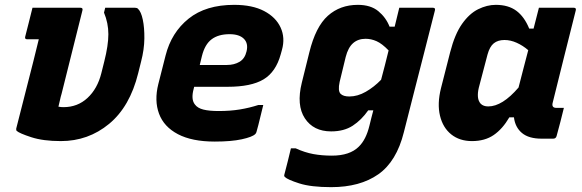

<svg xmlns="http://www.w3.org/2000/svg" viewBox="-20 -572 2400 792"><path d="M114 -540H312Q323 -540 320 -529Q299 -443 277 -357Q255 -271 234 -185Q230 -172 227.5 -159.5Q225 -147 221 -132Q226 -131 231.5 -130.5Q237 -130 242 -130Q300 -130 341 -168Q382 -206 398 -270L410 -318Q427 -385 427 -431Q427 -477 409 -520L414 -540H537Q545 -540 549 -536Q562 -524 569 -491Q576 -458 575.5 -413Q575 -368 562 -318L550 -270Q516 -132 430 -61Q344 10 231 10Q158 10 109 -6Q60 -22 49 -32Q46 -35 47 -42Q70 -134 94 -226.5Q118 -319 140 -410H92Q81 -410 84 -421Q89 -442 98 -476Q107 -510 114 -540Z M946 -552Q1021 -552 1069.5 -526.5Q1118 -501 1137.5 -458.5Q1157 -416 1143 -366L1138 -348Q1118 -275 1067 -244.5Q1016 -214 919 -214H781L779 -206Q767 -162 784 -141Q795 -126 819 -120Q843 -114 882 -114Q930 -114 969.5 -120.5Q1009 -127 1046 -139H1066Q1059 -112 1052.5 -84Q1046 -56 1038 -28Q1037 -23 1033 -19Q1021 -7 977.5 2.5Q934 12 866 12Q772 12 714 -18.5Q656 -49 636 -103Q616 -157 633 -225L663 -343Q687 -438 758 -495Q829 -552 946 -552ZM927 -431Q881 -431 853 -410Q825 -389 813 -341L804 -304H916Q946 -304 968 -317Q990 -330 997 -360Q1005 -393 986 -412Q967 -431 927 -431Z M1456 -552Q1509 -552 1540.5 -526Q1572 -500 1587 -462H1608L1627 -540H1766Q1777 -540 1774 -529Q1751 -438 1730.5 -358Q1710 -278 1689.5 -198Q1669 -118 1646 -27Q1616 94 1540.5 147Q1465 200 1346 200Q1263 200 1214.5 184.5Q1166 169 1155 158Q1151 154 1153 148Q1161 116 1167 93.5Q1173 71 1180 40H1200Q1237 57 1272.5 63.5Q1308 70 1349 70Q1423 70 1460 33Q1490 4 1504 -54Q1508 -71 1512 -86.5Q1516 -102 1520 -117H1499Q1471 -77 1435 -53.5Q1399 -30 1346 -30Q1273 -30 1237.5 -84Q1202 -138 1225 -231L1256 -356Q1282 -462 1332.5 -507Q1383 -552 1456 -552ZM1385 -185Q1396 -174 1421 -174Q1455 -174 1489 -193.5Q1523 -213 1552 -243Q1560 -272 1567.5 -302Q1575 -332 1583 -364Q1556 -392 1533.5 -402Q1511 -412 1488 -412Q1457 -412 1436.5 -394Q1416 -376 1406 -337L1381 -234Q1373 -197 1385 -185Z M2025 -552Q2077 -552 2110 -527.5Q2143 -503 2163 -454H2181Q2186 -473 2191 -493Q2196 -513 2203 -540H2347Q2358 -540 2355 -529Q2331 -433 2305.5 -332Q2280 -231 2260 -149Q2254 -127 2275 -127H2306Q2299 -98 2291.5 -69Q2284 -40 2276 -11Q2273 0 2262 0H2214Q2161 0 2133 -23.5Q2105 -47 2100 -88H2081Q2053 -40 2016.5 -15Q1980 10 1927 10Q1876 10 1841.5 -17.5Q1807 -45 1795 -94.5Q1783 -144 1799 -208L1837 -357Q1856 -431 1886 -473.5Q1916 -516 1952.5 -534Q1989 -552 2025 -552ZM1963 -144Q1974 -133 1994 -133Q2052 -133 2119 -211Q2129 -250 2139 -288.5Q2149 -327 2159 -365Q2137 -384 2111.5 -395.5Q2086 -407 2061 -407Q2034 -407 2017 -393.5Q2000 -380 1991 -347L1955 -210Q1950 -189 1951.5 -172Q1953 -155 1963 -144Z"/></svg>

Font: Recursive Sn Lnr St XBd
Style: Italic
Weight: 800
Italic angle: -15°
Version: Version 1.079;hotconv 1.0.112;makeotfexe 2.5.65598; ttfautoh